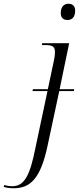

<svg xmlns="http://www.w3.org/2000/svg" viewBox="-159 -767 422 1027"><path d="M202 -660C224 -660 243 -673 243 -710C243 -736 228 -747 207 -747C183 -747 166 -730 166 -697C166 -671 181 -660 202 -660ZM-86 240C5 240 59 186 96 10L158 -280H236L238 -290H160L211 -536H67L65 -526H80C120 -526 135 -520 135 -488C135 -475 133 -461 130 -446L97 -290H17L15 -280H95L31 22C1 174 -29 229 -94 229C-108 229 -126 226 -137 223L-139 233C-125 237 -107 240 -86 240Z"/></svg>

Font: Noto Serif Display SemiCondensed Light
Style: Italic
Weight: 300
Width: 4
Italic angle: -12°
Designer: Monotype Design Team
Foundry: Monotype Imaging Inc.
Version: Version 2.009